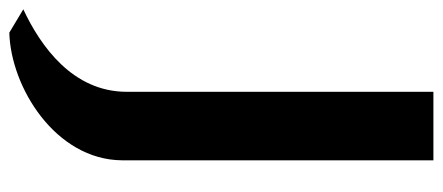

<svg xmlns="http://www.w3.org/2000/svg" viewBox="-412 -554 950 412"><g transform="rotate(90 63.0 -348.0)"><path d="M-123 77 -73 107C44 104 200 8 201 -135V-803H54V-145C54 -29 -44 40 -123 77Z"/></g></svg>

Font: Rabbid Highway Sign IV
Style: Obl
Weight: 400
Foundry: Cannot Into Space Fonts
Version: Version 0.277